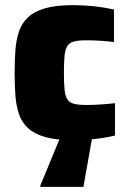

<svg xmlns="http://www.w3.org/2000/svg" viewBox="-20 -538 505 748"><path d="M265 8Q199 8 156.5 -4Q114 -16 89.5 -38.5Q65 -61 54 -93Q43 -125 40 -166Q37 -207 37 -255Q37 -302 40 -342.5Q43 -383 54 -415.5Q65 -448 89.5 -471Q114 -494 156.5 -506Q199 -518 265 -518Q307 -518 347.5 -513.5Q388 -509 424 -501V-374Q405 -377 374.5 -379Q344 -381 317 -381Q286 -381 268.5 -376.5Q251 -372 242.5 -359Q234 -346 231.5 -321Q229 -296 229 -255Q229 -214 231.5 -189Q234 -164 242.5 -151Q251 -138 268.5 -133.5Q286 -129 318 -129Q341 -129 371.5 -131Q402 -133 428 -136V-10Q391 -1 348.5 3.5Q306 8 265 8ZM137 190V185L221 -18H341V-13L305 190Z"/></svg>

Font: Saira Thin ExtraBold
Style: Regular
Weight: 800
Version: Version 1.101